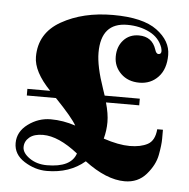

<svg xmlns="http://www.w3.org/2000/svg" viewBox="-43 -551 596 604"><g transform="rotate(5 254.5 -249.0)"><path d="M397 -253V-232H292Q302 -197 302 -170.5Q302 -144 295 -118Q343 -102 378 -102Q413 -102 435 -114Q457 -126 460 -162H478Q478 -153 478 -133.5Q478 -114 472 -82Q466 -50 440 -20Q414 10 372 10Q314 10 245 -42Q197 -1 125 -1Q88 -1 54 -22.5Q20 -44 20 -80Q20 -116 52.5 -140Q85 -164 124 -164Q163 -164 202 -151Q188 -176 134 -232H42V-253H114Q60 -309 60 -356Q60 -431 128 -469.5Q196 -508 290.5 -508Q385 -508 429.5 -475Q474 -442 474 -397.5Q474 -353 450.5 -328Q427 -303 391 -303Q355 -303 332.5 -325Q310 -347 310 -378.5Q310 -410 328.5 -430.5Q347 -451 377 -451Q419 -451 432 -411Q436 -398 443 -398Q452 -398 452 -408Q452 -411 450 -419Q439 -450 408 -465.5Q377 -481 338 -481Q255 -481 255 -386Q255 -343 279 -274Q284 -259 286 -253ZM124 -19Q200 -19 215 -64Q153 -113 104 -113Q76 -113 61 -100.5Q46 -88 46 -69.5Q46 -51 69 -35Q92 -19 124 -19Z"/></g></svg>

Font: Elsie Black
Style: Regular
Weight: 900
Designer: Alejandro Inler
Foundry: Alejandro Inler
Version: 1.002